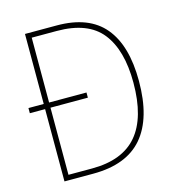

<svg xmlns="http://www.w3.org/2000/svg" viewBox="-106 -806 827 898"><g transform="rotate(-15 307.0 -357.0)"><path d="M250 -714Q405 -714 479.5 -625Q554 -536 554 -364Q554 -184 475.5 -92Q397 0 235 0H96V-350H22V-375H96V-714ZM243 -689H122V-375H303V-350H122V-25H236Q384 -25 455.5 -109.5Q527 -194 527 -363Q527 -521 460.5 -605Q394 -689 243 -689Z"/></g></svg>

Font: Noto Sans Tamil SemiCondensed Thin
Style: Regular
Weight: 100
Width: 4
Designer: Jelle Bosma - Monotype Design Team
Foundry: Monotype Imaging Inc.
Version: Version 2.004; ttfautohint (v1.8.4.7-5d5b)